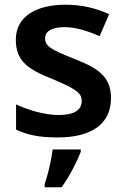

<svg xmlns="http://www.w3.org/2000/svg" viewBox="-20 -572 530 813"><path d="M450 -157C450 -250 391 -285 294 -323C196 -362 171 -376 171 -410C171 -440 200 -457 254 -457C304 -457 352 -440 402 -419L442 -512C382 -539 324 -552 258 -552C131 -552 47 -501 47 -404C47 -313 99 -278 203 -237C308 -193 326 -176 326 -144C326 -108 297 -85 228 -85C171 -85 101 -105 48 -130V-23C98 0 148 10 224 10C369 10 450 -48 450 -157ZM322 71V61H203C198 104 182 172 169 208V221H241C276 172 306 112 322 71Z"/></svg>

Font: Noto Sans Gurmukhi SemiBold
Style: Regular
Weight: 600
Designer: Jelle Bosma - Monotype Design Team
Foundry: Monotype Imaging Inc.
Version: Version 2.004